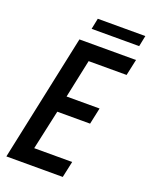

<svg xmlns="http://www.w3.org/2000/svg" viewBox="-152 -899 766 979"><g transform="rotate(20 231.5 -409.5)"><path d="M7 0 153 -688H460L441 -600H235L191 -392H370L351 -303H173L126 -88H332L313 0ZM193 -760 205 -819H463L451 -760Z"/></g></svg>

Font: Saira Condensed Medium
Style: Italic
Weight: 500
Width: 3
Italic angle: -12°
Designer: Hector Gatti with collaboration of the Omnibus-Type team
Foundry: Omnibus-Type
Version: Version 1.101